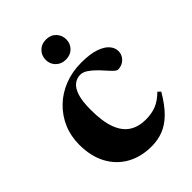

<svg xmlns="http://www.w3.org/2000/svg" viewBox="-209 -803 916 916"><g transform="rotate(-45 249.0 -345.0)"><path d="M311.5 -507.5Q372 -507.5 408.2 -494.5Q444.5 -481.5 460.5 -462Q476.5 -442.5 476.5 -421.5Q476.5 -403 467.5 -389Q458.5 -375 444 -367.2Q429.5 -359.5 413 -359.5Q405 -359.5 393.2 -370.8Q381.5 -382 367 -398.5Q352.5 -415 336 -431.2Q319.5 -447.5 302 -458.8Q284.5 -470 267.5 -470Q243.5 -470 224.8 -455.2Q206 -440.5 195.2 -406.8Q184.5 -373 184.5 -315.5Q184.5 -237.5 202.5 -189.2Q220.5 -141 254.8 -119Q289 -97 337.5 -97Q377 -97 408 -109.2Q439 -121.5 470.5 -152.5L484 -139.5Q450.5 -82.5 417 -49.2Q383.5 -16 346.8 -1.5Q310 13 267 13Q195.5 13 141.8 -17.2Q88 -47.5 58 -103.5Q28 -159.5 28 -237Q28 -295 49.2 -344.2Q70.5 -393.5 108.8 -430.2Q147 -467 198.8 -487.2Q250.5 -507.5 311.5 -507.5ZM270.5 -569Q240 -569 220.5 -588.5Q201 -608 201 -636.5Q201 -665 220.5 -684.8Q240 -704.5 270.5 -704.5Q301.5 -704.5 320.8 -684.8Q340 -665 340 -636.5Q340 -608 320.8 -588.5Q301.5 -569 270.5 -569Z"/></g></svg>

Font: Newsreader 60pt
Style: Bold
Weight: 700
Designer: Hugues Gentile
Foundry: Production Type
Version: Version 1.003